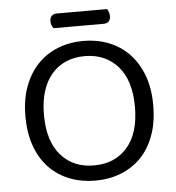

<svg xmlns="http://www.w3.org/2000/svg" viewBox="-54 -805 797 868"><g transform="rotate(-5 344.5 -371.0)"><path d="M634 -304Q634 -226 612 -166.5Q590 -107 551 -67.5Q512 -28 459 -7.5Q406 13 344 13Q282 13 229 -7.5Q176 -28 137 -67.5Q98 -107 76 -166.5Q54 -226 54 -304Q54 -382 76.5 -441Q99 -500 138 -540Q177 -580 230 -600.5Q283 -621 344 -621Q405 -621 458 -600.5Q511 -580 550 -540Q589 -500 611.5 -441Q634 -382 634 -304ZM551 -304Q551 -424 494.5 -488Q438 -552 344 -552Q297 -552 259 -535.5Q221 -519 194 -487.5Q167 -456 152.5 -410Q138 -364 138 -304Q138 -184 194 -120Q250 -56 344 -56Q439 -56 495 -120Q551 -184 551 -304ZM215 -690Q211 -696 207.5 -704Q204 -712 204 -722Q204 -739 213 -747Q222 -755 236 -755H464Q468 -749 471 -740.5Q474 -732 474 -723Q474 -690 442 -690Z"/></g></svg>

Font: Baloo Thambi 2
Style: Regular
Weight: 400
Designer: Aadarsh Rajan and Ek Type
Foundry: Ek Type
Version: Version 1.640;hotconv 1.0.111;makeotfexe 2.5.65597; ttfautoh